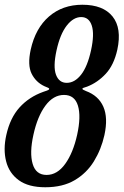

<svg xmlns="http://www.w3.org/2000/svg" viewBox="-25 -780 522 810"><path d="M104.5 -570.5Q124.5 -661 181.8 -710.5Q239 -760 322.5 -760Q410 -760 449.8 -710.5Q489.5 -661 470 -570.5Q455.5 -505.5 421 -468.5Q386.5 -431.5 342.5 -414.5Q333.5 -411 328.2 -409.8Q323 -408.5 322.5 -405.5Q322 -402 337.5 -396Q390.5 -376.5 411 -329.8Q431.5 -283 415.5 -210Q402 -149.5 371.2 -99.5Q340.5 -49.5 290 -19.8Q239.5 10 166 10Q95 10 54.2 -19.8Q13.5 -49.5 0.8 -99.5Q-12 -149.5 1.5 -210Q17.5 -282.5 57.5 -326.8Q97.5 -371 157.5 -392.5Q165.5 -395.5 173.5 -398Q181.5 -400.5 182.5 -404.5Q183 -408 177.2 -410Q171.5 -412 162 -416.5Q126 -433.5 108.2 -469.5Q90.5 -505.5 104.5 -570.5ZM213.5 -567.5Q198.5 -499 211.2 -464.8Q224 -430.5 256.5 -430.5Q290 -430.5 317 -464.8Q344 -499 359 -567.5Q374 -636 362.2 -672Q350.5 -708 317.5 -708Q284.5 -708 256.5 -672Q228.5 -636 213.5 -567.5ZM116 -211.5Q99 -135 112.8 -88.5Q126.5 -42 171.5 -42Q216.5 -42 250 -88.5Q283.5 -135 300.5 -211.5Q317.5 -289 303.8 -334.2Q290 -379.5 245 -379.5Q200 -379.5 166.5 -334.2Q133 -289 116 -211.5Z"/></svg>

Font: Besley* Narrow Medium
Style: Italic
Weight: 500
Width: 4
Italic angle: -13°
Designer: Owen Earl
Foundry: indestructible type*
Version: Version 3.000; ttfautohint (v1.8.3)